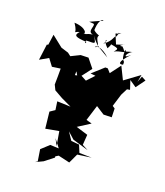

<svg xmlns="http://www.w3.org/2000/svg" viewBox="-208 -1291 1283 1492"><g transform="rotate(20 433.5 -545.0)"><path d="M36 -825 19 -694 89 -734 132 -677 201 -687V-623L200 -555L220 -514L289 -475L374 -435L263 -439L273 -370L233 -343L248 -207L357 -227L377 -109L348 -166L399 -99L328 -102L265 -44L280 51L262 64L323 35L396 -22L395 -32L418 -46L513 -24L550 -103L664 -119L562 -121L537 -181L471 -187L428 -251L483 -202L614 -163L565 -189L571 -274L473 -304L573 -368L526 -381L566 -510L636 -465L703 -467L701 -539L680 -553L712 -657L740 -712L764 -716L740 -789L797 -750L852 -825L816 -844L797 -794L808 -855L687 -766L636 -870L571 -784L544 -814H524L432 -731L541 -720L491 -745L417 -666L374 -689L322 -677L323 -709L351 -662L433 -769L375 -841L311 -839L238 -803L212 -823L151 -842L59 -915L47 -829ZM552 -1103C507 -1103 538 -1097 519 -1082C546 -1115 517 -1065 522 -1067C503 -1074 513 -1027 445 -982C491 -1038 417 -1026 489 -960C533 -1035 468 -999 473 -1004C576 -986 573 -989 543 -952C585 -978 658 -969 622 -996C621 -879 652 -934 646 -881C615 -873 594 -884 680 -975C609 -908 648 -996 691 -1001C589 -978 641 -968 593 -1013C549 -1001 601 -1034 606 -1031L541 -1010L508 -1089ZM314 -1103C354 -1105 286 -1030 345 -1021C278 -1010 311 -999 262 -1009C302 -996 283 -1055 180 -1059C240 -971 177 -987 243 -1005C204 -964 229 -955 318 -950C313 -927 299 -936 325 -991C317 -974 309 -964 280 -955C365 -973 411 -935 356 -1016C416 -936 430 -944 512 -892C445 -956 395 -950 393 -935C448 -947 365 -996 393 -1030C326 -1054 338 -1082 331 -1073C359 -1051 328 -1060 345 -1053C343 -1122 371 -1165 386 -1151L285 -1105Z"/></g></svg>

Font: Hussar Lance
Style: ExBd
Weight: 700
Foundry: Cannot Into Space Fonts, PlusOne Fonts
Version: Version 2.270